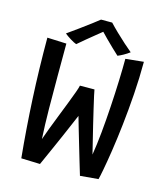

<svg xmlns="http://www.w3.org/2000/svg" viewBox="-124 -943 919 1048"><g transform="rotate(15 336.0 -419.0)"><path d="M426 8Q416.5 -23 403.5 -67Q390.5 -111 376.8 -157.2Q363 -203.5 351.5 -243.2Q340 -283 333.5 -306Q325.5 -287 311.2 -253.8Q297 -220.5 279.8 -181Q262.5 -141.5 245.8 -103.8Q229 -66 216.2 -37.5Q203.5 -9 198.5 2L92 -1.5Q76 -165 67.5 -331.8Q59 -498.5 59 -674.5L167.5 -670Q167.5 -582 167.2 -487.2Q167 -392.5 168 -301.2Q169 -210 173.5 -132Q182.5 -158.5 197 -196.5Q211.5 -234.5 228.2 -277Q245 -319.5 260.2 -358.8Q275.5 -398 286 -427.2Q296.5 -456.5 298.5 -467.5L380.5 -468Q381 -462.5 387.2 -434.5Q393.5 -406.5 403 -365.5Q412.5 -324.5 423.5 -279Q434.5 -233.5 444.8 -192Q455 -150.5 462 -122Q471.5 -179.5 478.5 -252Q485.5 -324.5 490.2 -401.2Q495 -478 497.5 -548.8Q500 -619.5 500 -673L602 -683.5Q602 -592 595.5 -499.5Q589 -407 579.5 -322.8Q570 -238.5 559.5 -170Q549 -101.5 540.5 -57Q532 -12.5 528.5 -1ZM379.5 -845.5Q398.5 -825 424.2 -800.2Q450 -775.5 475.5 -752.5Q501 -729.5 519 -715Q502 -702.5 485 -693Q468 -683.5 454 -678Q439.5 -691 418 -711.8Q396.5 -732.5 376.2 -752.8Q356 -773 345.5 -784.5Q334 -775 311.2 -756.8Q288.5 -738.5 263.5 -717.8Q238.5 -697 220 -681Q207.5 -685 185.2 -698.8Q163 -712.5 151 -723Q180.5 -743.5 215.2 -769Q250 -794.5 278.5 -816Q307 -837.5 316.5 -845.5Q325.5 -845.5 346.8 -845.5Q368 -845.5 379.5 -845.5Z"/></g></svg>

Font: Grandstander
Style: Regular
Weight: 400
Designer: Tyler Finck
Foundry: Etcetera Type Co
Version: Version 1.200; ttfautohint (v1.8.3)